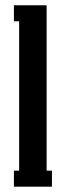

<svg xmlns="http://www.w3.org/2000/svg" viewBox="-20 -700 246 720"><path d="M174.8 0H32.2V-60.1H51.8V-620.1H32.2V-680.2H154.8V-60.1H174.8Z"/></svg>

Font: Margherita Bold
Style: Regular
Weight: 700
Designer: James Puckett
Foundry: Dunwich Type Founders
Version: Version 1.008;hotconv 1.0.109;makeotfexe 2.5.65596